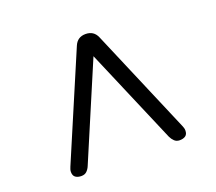

<svg xmlns="http://www.w3.org/2000/svg" viewBox="-126 -937 1253 1113"><g transform="rotate(-20 500.0 -380.0)"><path d="M197.3 2.9Q175.8 2.9 161.6 -6.8Q147.5 -16.6 147.5 -40Q147.5 -47.9 149.9 -55.7Q152.3 -63.5 155.3 -70.3L430.7 -716.8Q450.2 -762.7 500 -762.7Q550.8 -762.7 570.3 -716.8L845.7 -70.3Q848.6 -63.5 851.1 -55.7Q853.5 -47.9 853.5 -40Q853.5 -16.6 839.8 -6.8Q826.2 2.9 803.7 2.9Q784.2 2.9 771.5 -9.3Q758.8 -21.5 751 -38.1L500 -626L251 -40Q244.1 -22.5 231.4 -9.8Q218.8 2.9 197.3 2.9Z"/></g></svg>

Font: Kosugi Maru
Style: Regular
Weight: 400
Designer: MOTOYA
Version: Version 4.002